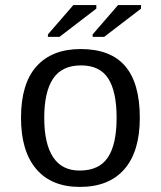

<svg xmlns="http://www.w3.org/2000/svg" viewBox="-20 -733 640 763"><path d="M535.6 -264.6Q535.6 -131.3 474.4 -60.8Q413.1 9.8 297.4 9.8Q184.1 9.8 123.8 -61.5Q63.5 -132.8 63.5 -264.6Q63.5 -400.9 125.2 -469.5Q187 -538.1 300.3 -538.1Q419.4 -538.1 477.5 -470.2Q535.6 -402.3 535.6 -264.6ZM443.4 -264.6Q443.4 -369.6 409.9 -421.4Q376.5 -473.1 301.8 -473.1Q226.1 -473.1 190.9 -420.4Q155.8 -367.7 155.8 -264.6Q155.8 -162.1 190.9 -108.6Q226.1 -55.2 296.4 -55.2Q374 -55.2 408.7 -107.4Q443.4 -159.7 443.4 -264.6ZM348.1 -586.4V-596.2L449.2 -712.9H540.5V-698.7L394 -586.4ZM170.4 -586.4V-596.2L271.5 -712.9H362.8V-698.7L216.3 -586.4Z"/></svg>

Font: Liberation Mono
Style: Regular
Weight: 400
Monospace: yes
Designer: Steve Matteson
Foundry: Ascender Corporation
Version: Version 2.1.5